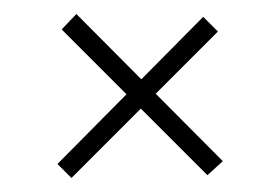

<svg xmlns="http://www.w3.org/2000/svg" viewBox="-20 -443 398 274"><path d="M68 -401 89 -423 298 -213 276 -193ZM82 -189 62 -209 270 -419 291 -398Z"/></svg>

Font: Smooch Sans Thin
Style: Regular
Weight: 400
Version: Version 1.010